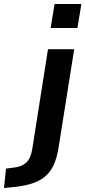

<svg xmlns="http://www.w3.org/2000/svg" viewBox="-125 -747 427 960"><path d="M128 -607 148 -727H282L262 -607ZM-105 193 -95 96 -49 90Q-16 86 6 66Q28 46 36 0L115 -501H246L167 -4Q160 39 145.5 73Q131 107 106 130.5Q81 154 42 168Q3 182 -54 188Z"/></svg>

Font: Nunito Sans 7pt SemiCondensed
Style: Bold Italic
Weight: 700
Width: 4
Italic angle: -9°
Designer: Vernon Adams
Foundry: Vernon Adams
Version: Version 3.101;gftools[0.9.27]